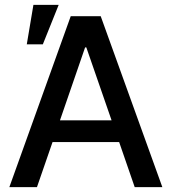

<svg xmlns="http://www.w3.org/2000/svg" viewBox="-20 -774 709 794"><path d="M18.6 0 272.5 -707H396.5L651.4 0H537.1L472.7 -186.5H197.3L132.8 0ZM441.4 -276.4 336.9 -578.1H332L228 -276.4ZM118.2 -753.9H222.7L157.2 -590.8H90.8Z"/></svg>

Font: Pretendard GOV Medium
Style: Regular
Weight: 500
Designer: Base glyphs from Inter by Rasmus Andersson; Hangeul glyphs from Noto Sans CJK(Source Han Sans) by Jang Soo-young and Kan
Foundry: Kil Hyung-jin
Version: Version 1.309